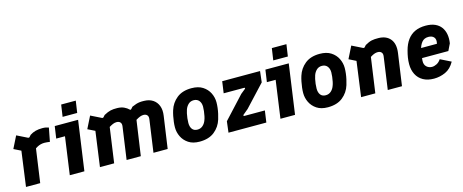

<svg xmlns="http://www.w3.org/2000/svg" viewBox="-40 -1297 4596 1906"><g transform="rotate(-15 2258.5 -344.0)"><path d="M54 0 115 -448 177 -323 30 -396 92 -520 199 -467Q210 -462 217 -470L233 -488Q261 -506 291 -514Q321 -522 361 -522Q381 -522 397 -519Q413 -516 426 -511L399 -371Q384 -373 370 -374.5Q356 -376 344 -376Q324 -376 305.5 -371.5Q287 -367 269 -357Q251 -347 232 -332L254 -381L200 0Z M504 0 558 -386H468L486 -510H726L654 0ZM585 -578 603 -700H753L735 -578Z M814 0 873 -429 928 -328 790 -396 852 -520 959 -467Q970 -462 977 -470L993 -488Q1033 -510 1062 -516.5Q1091 -523 1131 -522Q1171 -521 1199.5 -508Q1228 -495 1248 -475Q1256 -467 1265 -478L1281 -496Q1306 -507 1325 -513Q1344 -519 1363.5 -521Q1383 -523 1407 -522Q1460 -521 1496.5 -497Q1533 -473 1549.5 -430Q1566 -387 1557 -328L1510 0H1364L1411 -333Q1415 -360 1402 -374.5Q1389 -389 1364 -389Q1348 -389 1329 -382Q1310 -375 1285.5 -359.5Q1261 -344 1226 -319L1290 -389L1234 0H1088L1135 -333Q1139 -360 1126 -374.5Q1113 -389 1088 -389Q1069 -389 1050 -381Q1031 -373 1007 -358Q983 -343 949 -322L1021 -432L960 0Z M1837 12Q1768 12 1723.5 -17.5Q1679 -47 1657 -92.5Q1635 -138 1635 -187Q1635 -214 1638.5 -243.5Q1642 -273 1648 -303Q1654 -333 1662 -358Q1684 -429 1741.5 -475.5Q1799 -522 1893 -522Q1963 -522 2008 -493Q2053 -464 2075.5 -418.5Q2098 -373 2098 -323Q2098 -297 2094.5 -267Q2091 -237 2084.5 -208Q2078 -179 2070 -153Q2048 -81 1990 -34.5Q1932 12 1837 12ZM1847 -109Q1879 -109 1902 -129.5Q1925 -150 1936 -182Q1942 -196 1947 -220Q1952 -244 1955 -269.5Q1958 -295 1958 -315Q1958 -353 1938.5 -377Q1919 -401 1883 -401Q1851 -401 1829 -380.5Q1807 -360 1796 -329Q1791 -316 1786 -293Q1781 -270 1778 -244.5Q1775 -219 1775 -196Q1775 -156 1793 -132.5Q1811 -109 1847 -109Z M2135 0 2149 -114 2357 -339 2404 -377Q2409 -381 2408 -385.5Q2407 -390 2401 -390H2190L2207 -510H2596L2583 -397L2379 -178L2325 -133Q2321 -129 2322.5 -124.5Q2324 -120 2329 -120H2541L2524 0Z M2669 0 2723 -386H2633L2651 -510H2891L2819 0ZM2750 -578 2768 -700H2918L2900 -578Z M3155 12Q3086 12 3041.5 -17.5Q2997 -47 2975 -92.5Q2953 -138 2953 -187Q2953 -214 2956.5 -243.5Q2960 -273 2966 -303Q2972 -333 2980 -358Q3002 -429 3059.5 -475.5Q3117 -522 3211 -522Q3281 -522 3326 -493Q3371 -464 3393.5 -418.5Q3416 -373 3416 -323Q3416 -297 3412.5 -267Q3409 -237 3402.5 -208Q3396 -179 3388 -153Q3366 -81 3308 -34.5Q3250 12 3155 12ZM3165 -109Q3197 -109 3220 -129.5Q3243 -150 3254 -182Q3260 -196 3265 -220Q3270 -244 3273 -269.5Q3276 -295 3276 -315Q3276 -353 3256.5 -377Q3237 -401 3201 -401Q3169 -401 3147 -380.5Q3125 -360 3114 -329Q3109 -316 3104 -293Q3099 -270 3096 -244.5Q3093 -219 3093 -196Q3093 -156 3111 -132.5Q3129 -109 3165 -109Z M3498 0 3559 -448 3621 -323 3474 -396 3536 -520 3643 -467Q3654 -462 3661 -470L3677 -488Q3717 -511 3746 -517Q3775 -523 3815 -522Q3896 -521 3937 -470.5Q3978 -420 3965 -328L3918 0H3772L3819 -333Q3823 -360 3810 -374.5Q3797 -389 3772 -389Q3757 -389 3742.5 -384.5Q3728 -380 3712 -371Q3696 -362 3676 -349L3698 -381L3644 0Z M4246 10Q4181 10 4135.5 -15.5Q4090 -41 4066.5 -87Q4043 -133 4043 -192Q4043 -227 4048.5 -260.5Q4054 -294 4063 -327Q4080 -392 4112 -435Q4144 -478 4190.5 -499Q4237 -520 4299 -520Q4355 -520 4394.5 -502.5Q4434 -485 4457 -453.5Q4480 -422 4487.5 -379.5Q4495 -337 4487 -288L4453 -218H4154L4166 -317H4362Q4373 -359 4354.5 -382Q4336 -405 4297 -405Q4254 -405 4229.5 -375.5Q4205 -346 4194 -297Q4189 -275 4185.5 -249Q4182 -223 4180 -191Q4178 -151 4201 -129.5Q4224 -108 4257 -108Q4280 -108 4305.5 -121Q4331 -134 4349 -162L4458 -108Q4421 -41 4364 -15.5Q4307 10 4246 10Z"/></g></svg>

Font: Finlandica
Style: Italic
Weight: 400
Italic angle: -8°
Designer: Niklas Ekholm, Juho Hiilivirta, Jaakko Suomalainen
Foundry: Helsinki Type Studio
Version: Version 1.064